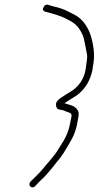

<svg xmlns="http://www.w3.org/2000/svg" viewBox="-20 -702 424 824"><path d="M161.9 25C149.2 41 127 60.8 112.3 76C95.8 93.1 116.8 112.3 131.6 96L144.8 82C162.3 63.5 167.7 61.5 183 43C197.2 25.8 206.5 16.7 220.1 -2C251.7 -39.1 254.4 -48.1 277.3 -86.1C299.6 -123.1 308.3 -148 316.2 -198C318.9 -215.3 318.8 -223.4 309.5 -234.5C296.2 -250.3 277.4 -251.8 256.8 -259C270.3 -268.6 279.8 -273.8 292.5 -282C327.6 -302 352.4 -330.7 366.8 -368C373.2 -384.7 376.8 -398.7 377.8 -410L381.5 -433.5C389.2 -482.4 373.9 -542.7 361.9 -569C346.6 -602.6 325.2 -626.2 297.8 -639.7C263.3 -656.8 256.2 -663.7 211.6 -674L186.7 -681C177.3 -684.3 170.1 -679.6 164.9 -666.8C162.1 -660.1 165.2 -655.1 174.1 -652C214.1 -641.6 241.1 -632.8 255.3 -625.7C296.2 -605.1 313.7 -597.7 335.1 -551C340.9 -538.4 350.3 -484.5 353.2 -469.5C354.6 -461.8 354.4 -452 352.5 -440C350.6 -428 349.2 -418.2 348.3 -410.5C342.7 -361.8 314.8 -327.2 281.6 -307.8C266.7 -299.1 252 -289.7 237.6 -279.5C226.7 -271.8 221 -264 220.4 -256C219.4 -242.9 224.9 -232.3 236.5 -231.5C248.4 -230.6 256 -226.9 265.1 -223C273.9 -219.2 289.4 -218.2 287 -203.5C285.8 -195.8 284.3 -188 282.3 -180C277 -146.4 264.9 -115.3 246 -86.8C241.2 -79.6 236.3 -71.7 231.3 -63C212.4 -30.5 184.6 -3.7 161.9 25Z"/></svg>

Font: MewTooHand
Style: WideIta
Weight: 400
Designer: Mew Too, Robert Jablonski
Version: Version 0.77